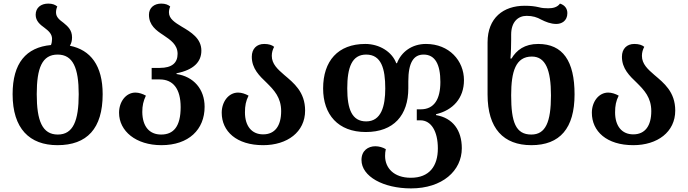

<svg xmlns="http://www.w3.org/2000/svg" viewBox="-20 -793 3819 1066"><path d="M368 -539C376 -552 380 -567 380 -585C380 -627 356 -647 333 -666C310 -683 291 -698 291 -724C291 -735 293 -745 298 -757C286 -767 271 -773 248 -773C207 -773 178 -750 178 -711C178 -676 203 -656 228 -638C249 -622 269 -605 269 -577C269 -565 267 -553 263 -543C125 -530 50 -443 50 -270C50 -79 144 13 299 13C463 13 550 -79 550 -270C550 -429 483 -516 368 -539ZM301 -46C215 -46 184 -122 184 -270C184 -416 214 -490 300 -490C385 -490 417 -416 417 -270C417 -122 386 -46 301 -46Z M876 13C1028 13 1116 -74 1116 -200C1116 -298 1055 -368 960 -382V-386C1055 -405 1098 -449 1098 -512C1098 -580 1040 -615 989 -645C951 -668 918 -689 918 -724C918 -735 920 -745 925 -757C913 -767 898 -773 875 -773C836 -773 807 -750 807 -711C807 -653 847 -624 887 -598C927 -571 966 -545 966 -494C966 -444 935 -416 867 -416H822V-352H867C941 -352 983 -300 983 -198C983 -90 943 -46 875 -46C809 -46 771 -91 770 -171C770 -207 776 -232 790 -262C772 -272 751 -279 732 -279C679 -279 641 -228 641 -167C641 -65 735 13 876 13Z M1441 13C1575 13 1674 -60 1674 -179C1674 -283 1611 -332 1558 -377C1521 -409 1489 -438 1489 -483C1489 -502 1494 -518 1502 -533C1490 -543 1472 -549 1447 -549C1405 -549 1378 -522 1378 -478C1378 -412 1420 -372 1462 -332C1501 -293 1541 -252 1541 -176C1541 -95 1507 -47 1441 -47C1377 -47 1340 -94 1340 -169C1340 -206 1345 -232 1360 -262C1342 -272 1321 -279 1302 -279C1249 -279 1211 -228 1211 -167C1211 -64 1293 13 1441 13Z M2262 253C2436 253 2544 155 2544 30C2544 -70 2494 -138 2401 -154V-159C2494 -181 2556 -247 2556 -348C2556 -456 2474 -549 2345 -549C2267 -549 2208 -505 2184 -442H2180C2157 -505 2087 -549 2008 -549C1856 -549 1774 -454 1774 -302C1774 -157 1857 -60 2011 -60C2166 -60 2247 -153 2247 -303V-342C2247 -445 2276 -490 2332 -490C2396 -490 2425 -435 2425 -338C2425 -243 2391 -186 2316 -186H2294V-125H2314C2374 -125 2411 -64 2411 31C2411 129 2364 194 2261 194C2166 194 2118 139 2118 73C2118 60 2119 48 2122 35C2105 25 2084 19 2064 19C2024 19 1987 43 1987 95C1987 187 2109 253 2262 253ZM2013 -119C1934 -119 1908 -187 1908 -302C1908 -419 1934 -490 2013 -490C2097 -490 2119 -412 2119 -302C2119 -204 2097 -119 2013 -119Z M2930 13C3089 13 3170 -81 3170 -269C3170 -454 3105 -549 2968 -549C2893 -549 2848 -515 2820 -468H2814C2817 -500 2818 -545 2818 -572V-601C2818 -671 2856 -705 2904 -705C2938 -705 2962 -697 2985 -684C3009 -672 3037 -660 3069 -660C3097 -660 3130 -676 3130 -720C3130 -746 3115 -765 3089 -773C3074 -752 3049 -747 3024 -747C3005 -747 2989 -748 2971 -753C2950 -758 2926 -761 2893 -761C2775 -761 2687 -694 2687 -558V-268C2687 -79 2776 13 2930 13ZM2930 -46C2843 -46 2818 -115 2818 -264C2818 -396 2843 -479 2933 -479C3009 -479 3039 -405 3039 -263C3039 -115 3009 -46 2930 -46Z M3496 13C3630 13 3729 -60 3729 -179C3729 -283 3666 -332 3613 -377C3576 -409 3544 -438 3544 -483C3544 -502 3549 -518 3557 -533C3545 -543 3527 -549 3502 -549C3460 -549 3433 -522 3433 -478C3433 -412 3475 -372 3517 -332C3556 -293 3596 -252 3596 -176C3596 -95 3562 -47 3496 -47C3432 -47 3395 -94 3395 -169C3395 -206 3400 -232 3415 -262C3397 -272 3376 -279 3357 -279C3304 -279 3266 -228 3266 -167C3266 -64 3348 13 3496 13Z"/></svg>

Font: Noto Serif Georgian SemiBold
Style: Regular
Weight: 600
Designer: Monotype Design Team, Akaki Razmadze
Foundry: Google LLC
Version: Version 2.003